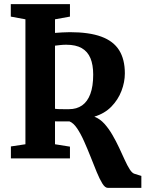

<svg xmlns="http://www.w3.org/2000/svg" viewBox="-20 -763 705 925"><path d="M499 142Q486 142 473 121Q460 100 446 66Q432 32 416.8 -6.8Q401.5 -45.5 385.2 -82Q369 -118.5 351.5 -144.5Q334 -170.5 315 -178Q307 -178 297.5 -178Q288 -178 278.2 -178Q268.5 -178 260 -178Q251.5 -178 245 -178.5V-68L317 -56.5V0H32.5V-57.5L102.5 -68V-670L32 -683V-743H317V-683L245 -670V-604.5Q262.5 -605.5 280 -606.8Q297.5 -608 316.5 -608Q409.5 -608 468 -586.5Q526.5 -565 554 -521Q581.5 -477 581.5 -409.5Q581.5 -367.5 565.2 -325Q549 -282.5 516.5 -249.2Q484 -216 434.5 -201Q461.5 -190.5 482.8 -167Q504 -143.5 521.5 -113.2Q539 -83 553.8 -51.5Q568.5 -20 581 7.5Q593.5 35 605.2 53.2Q617 71.5 628.5 74.5L661 84.5V142ZM312.5 -237Q349.5 -237 375.5 -255.2Q401.5 -273.5 415.2 -310.2Q429 -347 429 -403.5Q429 -450.5 415.8 -482.5Q402.5 -514.5 374 -531Q345.5 -547.5 299 -547.5Q284.5 -547.5 270.8 -546Q257 -544.5 245 -543V-239Q254 -237.5 266.8 -237.2Q279.5 -237 292 -237Q304.5 -237 312.5 -237Z"/></svg>

Font: Merriweather 24pt SemiCondensed
Style: Bold
Weight: 700
Width: 4
Designer: Eben Sorkin
Foundry: Eben Sorkin
Version: Version 2.100